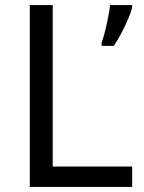

<svg xmlns="http://www.w3.org/2000/svg" viewBox="-20 -734 564 754"><path d="M97 0V-714H187V-80H499V0ZM499 -705Q495 -687 483.5 -660Q472 -633 457 -604.5Q442 -576 427 -554H379V-566Q386 -585 392.5 -611.5Q399 -638 404.5 -665.5Q410 -693 412 -714H499Z"/></svg>

Font: Noto Sans Tifinagh
Style: Regular
Weight: 400
Designer: JamraPatel
Foundry: JamraPatel LLC
Version: Version 2.004; ttfautohint (v1.8.4.7-5d5b)